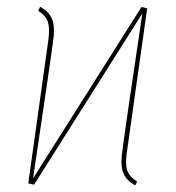

<svg xmlns="http://www.w3.org/2000/svg" viewBox="-20 -543 519 567"><path d="M354.5 -92.3Q349.6 -58.6 355.7 -40Q361.8 -21.5 384.8 -6.8L379.4 4.4Q354.5 -9.3 345.5 -29.1Q336.4 -48.8 339.4 -82Q348.6 -158.2 400.4 -503.4L80.6 2.4L63.5 -1.5L123 -426.3Q127.4 -460 121.3 -478.3Q115.2 -496.6 92.8 -511.2L98.6 -522.9Q123.5 -509.3 132.6 -489.5Q141.6 -469.7 138.7 -436.5Q129.9 -365.7 77.6 -16.1L397.9 -522.5L414.6 -518.1Z"/></svg>

Font: Fira Sans Compressed Hair
Style: Italic
Weight: 100
Width: 3
Italic angle: -8°
Designer: Carrois Corporate & Edenspiekermann AG
Foundry: Carrois Corporate GbR & Edenspiekermann AG
Version: Version 4.203;PS 004.203;hotconv 1.0.88;makeotf.lib2.5.64775